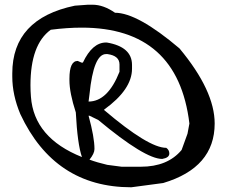

<svg xmlns="http://www.w3.org/2000/svg" viewBox="-20 -770 992 813"><path d="M297 -746 352 -750H372Q418 -750 467 -716Q562 -716 740 -565Q889 -386 889 -247Q889 -60 671 5L536 23Q211 23 66 -287Q32 -368 32 -446V-459Q32 -691 297 -746ZM195 -644Q109 -582 109 -409Q109 -385 111 -360Q124 -186 327 -105Q308 -159 301 -294Q274 -377 274 -430V-437Q274 -512 309 -512L325 -505H331Q371 -590 429 -590H432Q539 -572 539 -495V-479Q539 -391 421 -306V-304Q609 -144 684 -144Q697 -135 697 -120Q697 -102 667 -97Q594 -97 396 -262L359 -280H355Q380 -189 380 -139Q380 -120 359 -94Q391 -82 434 -72L495 -64H576Q690 -64 749 -135L774 -204L782 -247Q733 -653 326 -653Q265 -653 195 -644ZM359 -371 355 -340Q436 -340 486 -466V-497Q486 -534 435 -541H429Q376 -541 359 -371Z"/></svg>

Font: Just Me Again Down Here
Style: Regular
Weight: 400
Designer: Kimberly Geswein
Foundry: Kimberly Geswein
Version: Version 1.002 2007